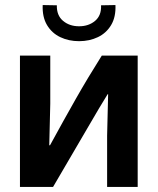

<svg xmlns="http://www.w3.org/2000/svg" viewBox="-20 -740 626 760"><path d="M59 0V-520H179V-330L175 -165H178Q232 -264 280 -348.5Q328 -433 383 -520H525V0H404V-203L408 -367H406Q379 -324 324.5 -230Q270 -136 190 0ZM293 -577Q252 -577 218.5 -593Q185 -609 166 -641Q147 -673 149 -720L205 -719Q204 -679 229.5 -657.5Q255 -636 293 -636Q331 -636 356.5 -657.5Q382 -679 380 -719L437 -720Q439 -673 420 -641Q401 -609 367.5 -593Q334 -577 293 -577Z"/></svg>

Font: Murecho Medium
Style: Regular
Weight: 500
Designer: Neil Summerour
Foundry: Positype
Version: Version 1.010; ttfautohint (v1.8.3)